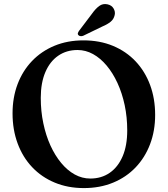

<svg xmlns="http://www.w3.org/2000/svg" viewBox="-20 -918 836 956"><path d="M395.5 -717Q476.5 -717 542.2 -689.8Q608 -662.5 655 -612.8Q702 -563 727.2 -495.2Q752.5 -427.5 752.5 -345.5Q752.5 -266.5 727.2 -200Q702 -133.5 655.2 -84.5Q608.5 -35.5 543 -8.5Q477.5 18.5 397.5 18.5Q318 18.5 252.5 -8.8Q187 -36 140 -85.8Q93 -135.5 67.8 -203.8Q42.5 -272 42.5 -353.5Q42.5 -432.5 67.5 -498.8Q92.5 -565 139.2 -614Q186 -663 251 -690Q316 -717 395.5 -717ZM613.5 -268.5Q613.5 -334.5 600.8 -394.5Q588 -454.5 565 -504.5Q542 -554.5 511 -591.5Q480 -628.5 443.2 -648.8Q406.5 -669 366 -669Q311 -669 269.8 -640.5Q228.5 -612 205.8 -558.8Q183 -505.5 183 -430.5Q183 -364 195.8 -303.8Q208.5 -243.5 231.2 -193.5Q254 -143.5 284.8 -106.5Q315.5 -69.5 352.2 -49.2Q389 -29 429.5 -29Q485 -29 526.2 -57.5Q567.5 -86 590.5 -139.5Q613.5 -193 613.5 -268.5ZM437.5 -849Q455.5 -874.5 473.8 -888Q492 -901.5 515 -896.5Q536 -892 545.5 -875.8Q555 -859.5 551 -843Q546.5 -822.5 531 -809.8Q515.5 -797 490.5 -786.5L394.5 -740Q388.5 -737.5 381.5 -738Q374.5 -738.5 370.5 -743Q366 -748 368 -753.8Q370 -759.5 374 -765Z"/></svg>

Font: Fraunces Medium
Style: Regular
Weight: 500
Version: Version 1.000;[b76b70a41]